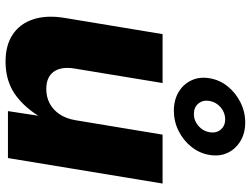

<svg xmlns="http://www.w3.org/2000/svg" viewBox="-122 -740 870 665"><g transform="rotate(90 312.5 -407.0)"><path d="M192.9 8.3Q136.2 8.3 98.9 -16.6Q61.5 -41.5 46.4 -87.6Q31.2 -133.8 41.5 -196.3L97.7 -535.6H267.1L216.8 -230Q209.5 -184.1 228 -158.4Q246.6 -132.8 288.1 -132.8Q315.4 -132.8 337.6 -144.5Q359.9 -156.2 375.2 -179Q390.6 -201.7 396 -234.9L445.8 -535.6H615.2L526.9 0H364.3L385.3 -137.7H398.4Q366.2 -71.8 315.9 -31.7Q265.6 8.3 192.9 8.3ZM362.8 -574.7Q325.7 -574.7 298.3 -591.1Q271 -607.4 257.8 -635.5Q244.6 -663.6 250.5 -698.2Q256.3 -733.4 278.6 -761Q300.8 -788.6 333.7 -805.2Q366.7 -821.8 403.8 -821.8Q440.9 -821.8 468.3 -805.2Q495.6 -788.6 508.8 -761Q522 -733.4 516.1 -698.2Q510.7 -664.1 488.3 -635.7Q465.8 -607.4 433.1 -591.1Q400.4 -574.7 362.8 -574.7ZM374 -644Q397.5 -644 415.5 -659.7Q433.6 -675.3 437.5 -698.2Q441.4 -721.2 428.5 -736.8Q415.5 -752.4 392.6 -752.4Q369.6 -752.4 351.3 -736.8Q333 -721.2 329.1 -698.2Q325.2 -675.3 338.1 -659.7Q351.1 -644 374 -644Z"/></g></svg>

Font: Inter 20pt ExtraBold
Style: Italic
Weight: 800
Italic angle: -9.3988°
Version: Version 4.001;git-66647c0bb